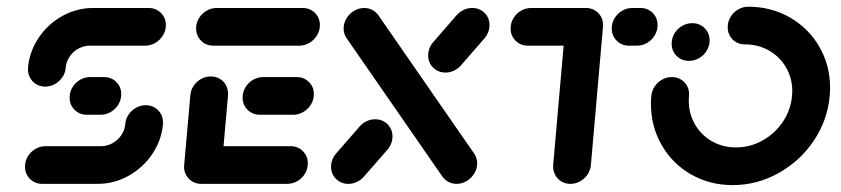

<svg xmlns="http://www.w3.org/2000/svg" viewBox="-20 -542 2480 566"><path d="M409.6 -231.9Q424.8 -231.9 436.9 -224.4Q448.9 -217 455.2 -204.3Q461.5 -191.5 460.4 -176.3Q456.3 -128.5 428.9 -88Q401.5 -47.4 358.9 -23.7Q316.3 0 268.1 0H104.8Q83 0 68.3 -14.6Q53.7 -29.3 53.7 -50.7Q53.7 -67 62 -80.9Q70.4 -94.8 84.4 -103Q98.5 -111.1 114.4 -111.1H277.8Q295.6 -111.1 311.5 -119.8Q327.4 -128.5 337.6 -143.5Q347.8 -158.5 349.3 -176.3Q350.4 -191.5 359.1 -204.3Q367.8 -217 381.1 -224.4Q394.4 -231.9 409.6 -231.9ZM337.4 -264.4Q337.4 -248.1 329.1 -234.3Q320.7 -220.4 306.7 -212Q292.6 -203.7 276.7 -203.7H236.3Q214.4 -203.7 199.8 -218.3Q185.2 -233 185.2 -254.4Q185.2 -270.7 193.5 -284.6Q201.9 -298.5 215.9 -306.7Q230 -314.8 245.9 -314.8H286.3Q308.1 -314.8 322.8 -300.4Q337.4 -285.9 337.4 -264.4ZM113.3 -286.7Q98.1 -286.7 86.1 -294.1Q74.1 -301.5 67.8 -314.3Q61.5 -327 62.6 -342.2Q66.7 -390 93.9 -430.6Q121.1 -471.1 163.7 -494.8Q206.3 -518.5 254.4 -518.5H417.8Q439.6 -518.5 454.3 -504.1Q468.9 -489.6 468.9 -468.1Q468.9 -451.9 460.6 -438Q452.2 -424.1 438.1 -415.7Q424.1 -407.4 408.1 -407.4H244.8Q227 -407.4 211.1 -398.7Q195.2 -390 185.2 -375Q175.2 -360 173.7 -342.2Q172.6 -327 163.9 -314.3Q155.2 -301.5 141.9 -294.1Q128.5 -286.7 113.3 -286.7Z M522.6 -51.9 541.1 -261.1Q542.2 -276.3 550.9 -289.1Q559.6 -301.9 573 -309.3Q586.3 -316.7 601.5 -316.7Q616.7 -316.7 628.7 -309.3Q640.7 -301.9 647 -289.1Q653.3 -276.3 652.2 -261.1L633.7 -51.9ZM887.4 -60.4Q887.4 -44.1 879.1 -30.2Q870.7 -16.3 856.7 -8.1Q842.6 0 826.7 0H573.7Q551.9 0 537.2 -14.6Q522.6 -29.3 522.6 -50.7Q522.6 -67 530.9 -80.9Q539.3 -94.8 553.3 -103Q567.4 -111.1 583.3 -111.1H836.3Q858.1 -111.1 872.8 -96.5Q887.4 -81.9 887.4 -60.4ZM695.2 -254.4Q695.2 -270.7 703.5 -284.6Q711.9 -298.5 725.9 -306.7Q740 -314.8 755.9 -314.8H854.1Q875.9 -314.8 890.6 -300.4Q905.2 -285.9 905.2 -264.4Q905.2 -248.1 896.9 -234.3Q888.5 -220.4 874.4 -212Q860.4 -203.7 844.4 -203.7H746.3Q724.4 -203.7 709.8 -218.3Q695.2 -233 695.2 -254.4ZM558.1 -458.1Q558.1 -474.4 566.5 -488.3Q574.8 -502.2 588.9 -510.4Q603 -518.5 618.9 -518.5H871.9Q893.7 -518.5 908.3 -504.1Q923 -489.6 923 -468.1Q923 -451.9 914.6 -438Q906.3 -424.1 892.2 -415.7Q878.1 -407.4 862.2 -407.4H609.3Q587.4 -407.4 572.8 -422Q558.1 -436.7 558.1 -458.1Z M1085.9 -190.4Q1107.8 -190.4 1122.4 -175.7Q1137 -161.1 1137 -139.6Q1137 -118.1 1121.9 -100.4L1052.6 -21.1Q1043.7 -11.1 1031.9 -5.6Q1020 0 1007 0Q985.2 0 970.6 -14.6Q955.9 -29.3 955.9 -50.7Q955.9 -72.2 971.5 -90.4L1040.4 -169.3Q1048.9 -179.3 1060.7 -184.8Q1072.6 -190.4 1085.9 -190.4ZM993 -458.1Q993 -474.1 1001.5 -488Q1010 -501.9 1023.9 -510.2Q1037.8 -518.5 1053.7 -518.5Q1066.7 -518.5 1077.4 -512.8Q1088.1 -507 1095.2 -497.4L1377 -90.4Q1386.7 -77.4 1386.7 -60.4Q1386.7 -44.4 1378.1 -30.6Q1369.6 -16.7 1355.7 -8.3Q1341.9 0 1325.9 0Q1313 0 1302.2 -5.7Q1291.5 -11.5 1284.4 -21.1L1002.6 -428.1Q993 -441.1 993 -458.1ZM1371.9 -518.5Q1393.7 -518.5 1408.3 -504.1Q1423 -489.6 1423 -468.1Q1423 -446.3 1407.4 -428.1L1338.9 -349.3Q1330 -339.3 1318.1 -333.7Q1306.3 -328.1 1293.3 -328.1Q1271.5 -328.1 1256.9 -342.6Q1242.2 -357 1242.2 -378.5Q1242.2 -400.7 1257.4 -418.1L1326.3 -497.4Q1335.6 -507.4 1347.2 -513Q1358.9 -518.5 1371.9 -518.5Z M1757.4 -461.5 1721.9 -55.6Q1720.7 -40.4 1712 -27.6Q1703.3 -14.8 1690 -7.4Q1676.7 0 1661.5 0Q1646.3 0 1634.3 -7.4Q1622.2 -14.8 1615.9 -27.6Q1609.6 -40.4 1610.7 -55.6L1646.3 -461.5ZM1485.2 -458.1Q1485.2 -474.4 1493.5 -488.3Q1501.9 -502.2 1515.9 -510.4Q1530 -518.5 1545.9 -518.5H1706.7Q1728.5 -518.5 1743.1 -504.1Q1757.8 -489.6 1757.8 -468.1Q1757.8 -451.9 1749.4 -438Q1741.1 -424.1 1727 -415.7Q1713 -407.4 1697 -407.4H1536.3Q1514.4 -407.4 1499.8 -422Q1485.2 -436.7 1485.2 -458.1ZM1783.3 -458.1Q1783.3 -474.4 1791.7 -488.3Q1800 -502.2 1814.1 -510.4Q1828.1 -518.5 1844.1 -518.5H1867.4Q1889.3 -518.5 1903.9 -504.1Q1918.5 -489.6 1918.5 -468.1Q1918.5 -451.9 1910.2 -438Q1901.9 -424.1 1887.8 -415.7Q1873.7 -407.4 1857.8 -407.4H1834.4Q1812.6 -407.4 1798 -422Q1783.3 -436.7 1783.3 -458.1Z M1960 -413.3Q1960 -429.6 1968.3 -443.5Q1976.7 -457.4 1990.7 -465.6Q2004.8 -473.7 2020.7 -473.7Q2042.6 -473.7 2057.2 -459.1Q2071.9 -444.4 2071.9 -423Q2071.9 -406.7 2063.5 -392.8Q2055.2 -378.9 2041.1 -370.7Q2027 -362.6 2011.1 -362.6Q1989.3 -362.6 1974.6 -377.2Q1960 -391.9 1960 -413.3ZM2125.2 -461.9Q2125.2 -478.1 2133.5 -492Q2141.9 -505.9 2155.9 -514.1Q2170 -522.2 2185.9 -522.2Q2253.3 -522.2 2308.5 -490.6Q2363.7 -458.9 2395.4 -404.1Q2427 -349.3 2427 -283Q2427 -271.5 2425.9 -259.3Q2419.6 -187.8 2379.1 -127.4Q2338.5 -67 2275 -31.7Q2211.5 3.7 2140 3.7Q2072.2 3.7 2017 -28Q1961.9 -59.6 1930.4 -114.6Q1898.9 -169.6 1898.9 -235.9Q1898.9 -247.8 1900 -259.3Q1901.5 -274.4 1910 -287.2Q1918.5 -300 1931.9 -307.4Q1945.2 -314.8 1960.4 -314.8Q1975.6 -314.8 1987.8 -307.4Q2000 -300 2006.3 -287.2Q2012.6 -274.4 2011.1 -259.3Q2010.4 -250.4 2010.4 -245.6Q2010.4 -207.4 2028.5 -175.7Q2046.7 -144.1 2078.5 -125.7Q2110.4 -107.4 2149.6 -107.4Q2191.1 -107.4 2227.8 -127.8Q2264.4 -148.1 2287.8 -183Q2311.1 -217.8 2314.8 -259.3Q2315.6 -268.1 2315.6 -273Q2315.6 -311.1 2297.4 -342.8Q2279.3 -374.4 2247.4 -392.8Q2215.6 -411.1 2176.3 -411.1Q2154.4 -411.1 2139.8 -425.7Q2125.2 -440.4 2125.2 -461.9Z"/></svg>

Font: 26F Galaxy Sans Black
Style: Italic
Weight: 900
Italic angle: -5°
Designer: C₂₉H₂₅N₃O₅
Version: Version 1.200